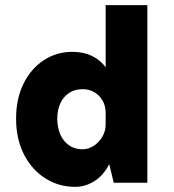

<svg xmlns="http://www.w3.org/2000/svg" viewBox="-20 -710 676 746"><path d="M272 16Q208 16 155.8 -17.2Q103.5 -50.5 73 -110.2Q42.5 -170 42.5 -249Q42.5 -327 71.5 -385.2Q100.5 -443.5 150 -476Q199.5 -508.5 261 -508.5Q316.5 -508.5 355.5 -482.2Q394.5 -456 414.8 -403.2Q435 -350.5 435 -271H390.5Q390.5 -299 378.2 -319.8Q366 -340.5 346 -352Q326 -363.5 301.5 -363.5Q270 -363.5 247.8 -348.5Q225.5 -333.5 214 -307.5Q202.5 -281.5 202.5 -249Q202.5 -215 214.2 -188Q226 -161 248 -145.5Q270 -130 299.5 -130Q323 -130 343.8 -143.2Q364.5 -156.5 377.5 -178.5Q390.5 -200.5 390.5 -226.5H435Q435 -143 412.2 -89.2Q389.5 -35.5 352.2 -9.8Q315 16 272 16ZM422 0 390.5 -128.5V-690H552.5V0Z"/></svg>

Font: Karla ExtraBold
Style: Regular
Weight: 800
Designer: Jonathan Pinhorn
Version: Version 2.001